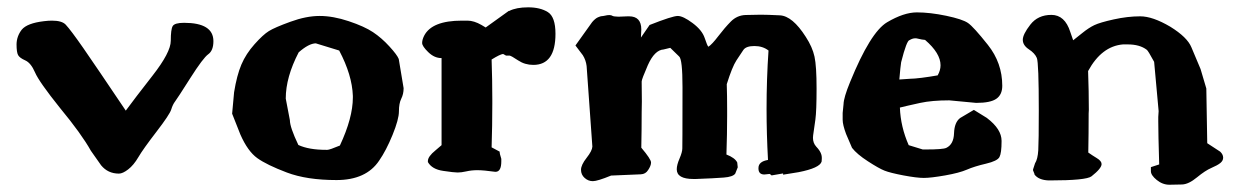

<svg xmlns="http://www.w3.org/2000/svg" viewBox="-20 -474 3365 521"><path d="M321.3 -173.8Q344.2 -205.1 393.8 -268.6Q443.4 -332 443.4 -363.3Q443.4 -394.5 448.7 -403.3Q454.1 -412.1 479.5 -412.1Q559.1 -412.1 559.1 -362.3Q559.1 -336.9 545.2 -326.9Q531.2 -316.9 496.3 -262Q461.4 -207 455.1 -198.7Q448.7 -190.4 444.6 -176.8Q440.4 -163.1 404.3 -116.2Q368.2 -69.3 355.5 -47.6Q342.8 -25.9 327.9 -14.4Q313 -2.9 302.7 -2.9Q272.9 -2.9 254.4 -25.4L226.6 -64.9Q201.2 -110.4 143.1 -180.7Q85.9 -252 75 -277.6Q64 -303.2 48.6 -310.1Q33.2 -316.9 29.1 -324.5Q24.9 -332 24.9 -354Q25.4 -376 39.1 -393.6Q53.7 -411.1 99.1 -416.5Q111.3 -418 121.1 -418Q147.9 -418 158.2 -407.2Q171.9 -392.6 206.1 -343.5Q240.2 -294.4 321.3 -173.8Z M900.4 -336.9Q900.4 -336.9 836.9 -356.4Q817.9 -356 790.5 -332Q755.4 -264.6 755.4 -206.5L766.6 -147.9Q766.6 -128.9 789.6 -80.6Q817.9 -67.4 865.2 -67.4H868.2Q874.5 -67.4 902.3 -79.1Q937.5 -154.3 937.5 -209.5Q937.5 -211.9 937.5 -213.9Q935.5 -270.5 900.4 -336.9ZM1062 -314 1075.2 -234.9V-234.4Q1075.2 -218.8 1068.8 -206.1Q1062.5 -193.4 1062.5 -171.9Q1062.5 -150.4 1045.2 -107.9Q1027.8 -65.4 1008.8 -38.1Q973.6 14.6 893.1 14.6Q812.5 14.6 758.3 -5.9Q704.1 -26.4 678.2 -44.9Q652.3 -63.5 632.3 -108.9L609.9 -165.5L615.2 -223.6Q622.6 -269.5 635 -298.8Q647.5 -328.1 670.7 -354Q693.8 -379.9 709.5 -389.6Q725.1 -399.4 768.1 -415Q811 -430.7 847.4 -430.7Q883.8 -430.7 926.3 -416.5Q968.8 -402.3 992.2 -386.7Q1015.6 -371.1 1036.6 -348.1Q1057.6 -325.2 1062 -314Z M1323.7 -7.8Q1292 -12.2 1275.6 -12.2Q1259.3 -12.2 1245.6 -9Q1231.9 -5.9 1221.9 -5.9Q1211.9 -5.9 1182.6 -10.3Q1152.3 -14.6 1141.1 -34.2V-37.1Q1141.1 -49.3 1161.6 -65.9L1178.2 -80.1V-316.4H1177.7Q1158.7 -316.4 1142.1 -332.5Q1125.5 -348.6 1125.5 -357.4Q1125.5 -366.2 1130.9 -377Q1151.9 -418 1233.4 -418H1248.5Q1266.1 -418 1286.6 -406.2L1297.9 -399.4L1360.4 -444.3H1361.8Q1380.9 -454.1 1413.3 -454.1Q1445.8 -454.1 1466.6 -441.2Q1487.3 -428.2 1487.3 -382.3Q1487.3 -297.9 1427.2 -297.9Q1404.3 -297.9 1386 -310.1Q1367.7 -322.3 1362.8 -323.2H1353L1345.2 -327.6Q1336.9 -326.7 1314 -312.5Q1315.9 -257.3 1315.9 -203.6Q1315.9 -198.7 1315.9 -192.9Q1315.9 -133.3 1314 -74.2Q1335.4 -63 1335.9 -62.5Q1335.4 -58.1 1340.3 -43V-36.1Q1340.3 -7.8 1324.7 -7.8Z M1952.1 -245.6Q1953.1 -214.4 1953.1 -177.7Q1953.1 -168.9 1953.1 -159.2Q1953.1 -111.3 1951.2 -54.7Q1974.1 -45.9 1980.5 -33.2L1981.9 -20L1975.1 -2.9Q1968.8 5.9 1944.1 7.8Q1919.4 9.8 1868.2 11.7Q1864.7 11.7 1861.8 11.7Q1816.4 11.7 1816.4 -14.6Q1816.4 -26.4 1824 -43.9Q1831.5 -61.5 1831.5 -71.3Q1831.5 -81.1 1831.8 -110.1Q1832 -139.2 1832 -237.3Q1832 -313.5 1822.8 -320.8L1798.8 -344.2L1780.8 -339.8Q1756.3 -338.4 1737.8 -296.9Q1721.2 -258.8 1721.2 -252.9Q1721.7 -227.1 1721.7 -198.7Q1721.2 -184.6 1721.2 -168.9Q1721.2 -124 1720.2 -73.2Q1746.6 -42 1746.6 -33.2V-32.7Q1746.6 -24.4 1738.8 -12.7Q1731.9 -1.5 1718.8 -1L1638.2 2.4Q1601.1 17.6 1588.6 17.6Q1576.2 17.6 1566.4 8.8Q1556.6 0 1556.6 -13.2Q1556.6 -26.4 1571.8 -45.7Q1586.9 -64.9 1587.4 -76.2L1571.8 -294.9Q1569.8 -311 1561.5 -324.2L1541.5 -350.6L1586.9 -414.1Q1595.2 -423.8 1602.5 -427Q1609.9 -430.2 1612.8 -430.2Q1615.7 -430.2 1622.1 -431.6Q1627.9 -433.1 1632.8 -433.1Q1633.8 -433.1 1634.3 -433.1Q1638.7 -433.1 1642.6 -430.7Q1645 -429.2 1658.2 -428.7Q1668 -428.7 1683.6 -429.7Q1685.5 -429.7 1687 -429.7Q1720.2 -429.7 1720.2 -394L1719.2 -372.1L1742.7 -406.2Q1804.7 -430.7 1819.1 -430.7Q1833.5 -430.7 1859.4 -411.4Q1885.3 -392.1 1892.3 -370.6Q1899.4 -349.1 1902.3 -347.2Q1912.1 -353.5 1929.2 -376Q1946.3 -398.4 1963.1 -415.5Q1980 -432.6 2003.4 -433.3Q2026.9 -434.1 2044.4 -434.1Q2062 -434.1 2096.2 -432.4Q2130.4 -430.7 2166.5 -374Q2184.6 -346.2 2190.2 -320.3Q2195.8 -294.4 2195.8 -233.9Q2195.8 -173.3 2192.6 -149.7Q2189.5 -126 2186.5 -106.9Q2186 -103.5 2186 -100.1Q2186 -85.9 2194.8 -76.2Q2206.1 -64.5 2209 -53.7Q2210 -49.3 2210 -45.9Q2210 -44.9 2210 -43.5Q2210 -39.6 2209.5 -35.6Q2204.6 -18.1 2147 -6.8L2105 0V-3.4L2073.7 2Q2069.3 -2 2068.4 -2L2054.2 -0.5Q2038.6 -0.5 2038.1 -16.1V-18.1Q2038.1 -35.6 2064 -40Q2060.1 -110.8 2060.1 -178.2Q2060.1 -259.8 2065.4 -336.9Q2049.8 -349.1 2027.1 -349.1Q2004.4 -349.1 1997.1 -338.4Q1989.7 -327.6 1978.3 -310.1Q1966.8 -292.5 1952.1 -245.6Z M2450.2 -260.3Q2460 -260.3 2481.2 -262.9Q2502.4 -265.6 2524.4 -269.5Q2532.2 -283.2 2532.2 -296.9Q2532.2 -329.6 2490.2 -365.7Q2482.4 -366.2 2470.7 -369.1Q2467.3 -370.1 2463.9 -370.1Q2456.1 -370.1 2448.2 -365.2Q2440.4 -364.7 2425.3 -305.2Q2423.3 -293 2420.4 -258.3Q2444.8 -260.3 2450.2 -260.3ZM2492.7 -68.4Q2539.1 -68.4 2547.9 -72.8Q2567.9 -82.5 2568.8 -112.3Q2569.8 -142.1 2585.4 -153.8L2622.6 -175.8L2658.2 -153.8L2658.7 -153.3Q2697.8 -123.5 2697.8 -91.8V-91.3V-90.8Q2697.8 -58.6 2692.1 -47.9Q2686.5 -37.1 2655.3 -29.8Q2624 -22.5 2603.8 -13.7Q2583.5 -4.9 2544.7 2Q2505.9 8.8 2486.8 8.8Q2467.8 8.8 2431.6 2Q2395.5 -4.9 2380.1 -11Q2364.7 -17.1 2335 -36.4Q2305.2 -55.7 2292 -72.8L2275.9 -110.4Q2266.6 -135.3 2266.6 -148.9Q2266.6 -149.4 2266.6 -150.4V-167.5L2269 -191.4Q2269.5 -209.5 2286.6 -251Q2341.8 -386.7 2387.2 -413.6Q2432.6 -440.4 2468 -440.4Q2503.4 -440.4 2547.6 -431.2Q2591.8 -421.9 2606.7 -411.6Q2621.6 -401.4 2660.6 -352.3Q2699.7 -303.2 2699.7 -241.2Q2699.7 -217.3 2683.8 -206.1Q2668 -194.8 2628.9 -194.8L2555.7 -201.7Q2509.3 -201.7 2477.1 -194.8Q2433.1 -185.1 2421.9 -182.1Q2423.8 -129.9 2445.8 -80.1Q2464.8 -74.2 2483.9 -68.4Z M3027.3 -353.5Q2969.2 -348.6 2932.6 -281.2Q2934.6 -226.1 2934.6 -175.8Q2934.1 -170.9 2934.1 -166Q2934.1 -111.3 2933.1 -60.1Q2943.4 -52.7 2956.3 -44.9Q2969.2 -37.1 2969.2 -28.8Q2969.2 -17.1 2941.9 4.4Q2927.7 15.6 2828.6 15.6H2825.7Q2798.3 14.6 2787.1 -0.5V-2L2783.2 -11.7V-14.2L2788.6 -30.8Q2795.9 -42 2797.4 -66.4Q2798.8 -90.8 2798.8 -174.3Q2798.8 -303.7 2793.5 -316.7Q2788.1 -329.6 2771.7 -340.3Q2755.4 -351.1 2755.4 -366Q2755.4 -380.9 2775.9 -407.2Q2796.4 -433.6 2833 -433.6Q2869.6 -433.6 2884.3 -387.2Q2888.7 -373.5 2892.1 -364.7Q2899.9 -370.6 2917 -384.5Q2934.1 -398.4 2949.5 -405.8Q2964.8 -413.1 3002.4 -421.4Q3040 -429.7 3074 -429.7Q3107.9 -429.7 3155.8 -401.4Q3201.7 -373 3212.9 -345.7Q3224.1 -318.4 3237.8 -286.6L3253.4 -233.9L3255.9 -85.4L3291 -62.5Q3298.8 -55.2 3299.1 -46.6Q3299.3 -38.1 3291.5 -31.7Q3283.7 -25.4 3267.1 -18.3Q3250.5 -11.2 3228 7.3Q3205.6 25.9 3187.7 26.6Q3169.9 27.3 3153.3 27.3Q3134.8 27.3 3118.9 14.4Q3103 1.5 3103 -9.3V-20.5L3125.5 -27.8Q3123 -112.8 3123 -144Q3123 -151.9 3123 -156.7Q3124 -168.5 3124 -172.4Q3117.7 -239.3 3111.8 -306.2Q3095.2 -336.9 3091.8 -338.9Q3072.8 -353.5 3040 -353.5Z"/></svg>

Font: Drukaatie burti
Style: Bold
Weight: 700
Version: Version 0.14